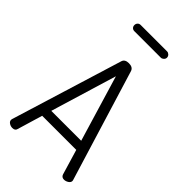

<svg xmlns="http://www.w3.org/2000/svg" viewBox="-282 -1022 1103 1103"><g transform="rotate(45 270.0 -470.0)"><path d="M59 0Q45 0 33 -8Q21 -16 21 -28Q21 -33 22 -35L231 -714Q238 -737 270 -737Q302 -737 310 -714L518 -35Q518 -34 518.5 -32Q519 -30 519 -29Q519 -17 506 -8.5Q493 0 479 0Q460 0 454 -17L408 -171H131L85 -17Q81 0 59 0ZM148 -228H391L270 -631ZM162 -940H377Q386 -940 394 -932.5Q402 -925 402 -914Q402 -904 394 -896.5Q386 -889 377 -889H162Q151 -889 144 -896Q137 -903 137 -914Q137 -925 144 -932.5Q151 -940 162 -940Z"/></g></svg>

Font: Dosis
Style: Regular
Weight: 400
Designer: Edgar Tolentino, Pablo Impallari, Igino Marini
Foundry: Edgar Tolentino, Pablo Impallari, Igino Marini
Version: Version 1.007